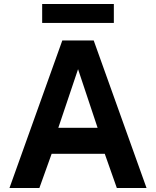

<svg xmlns="http://www.w3.org/2000/svg" viewBox="-20 -943 782 963"><path d="M292.5 -740H450L715 0H566L505.5 -171.5H239L177.5 0H27.5ZM469.5 -302 371.5 -596 272.5 -302ZM551 -828H191.5V-923H551Z"/></svg>

Font: 1883 Sans
Style: Bold
Weight: 700
Designer: 1883 Sans project is a fork of Public Sans.
Version: Version 1.009